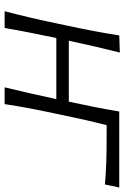

<svg xmlns="http://www.w3.org/2000/svg" viewBox="126 -664 538 830"><g transform="rotate(90 395.0 -249.0)"><path d="M28.5 0Q43 -55.5 55.2 -107.2Q67.5 -159 80 -219.5L90.5 -269Q104.5 -334.5 114.5 -387.2Q124.5 -440 133 -495.5L207 -498Q193.5 -444 181.5 -392Q169.5 -340 156 -277.5H419.5Q433 -339.5 443 -390.8Q453 -442 462 -495.5H790.5L777.5 -433.5Q728 -438 676.8 -439.5Q625.5 -441 576.5 -441H521Q510.5 -400.5 501.2 -359.8Q492 -319 481.5 -269L471 -219.5Q458 -159 448.2 -107.2Q438.5 -55.5 430 0H357.5Q371 -55.5 382.8 -107.2Q394.5 -159 407.5 -219.5L408.5 -223.5H144.5L143.5 -219.5Q131 -159 120.8 -107.5Q110.5 -56 101 0Z"/></g></svg>

Font: Commissioner Flair Light
Style: Italic
Weight: 300
Italic angle: -12°
Designer: Kostas Bartsokas
Foundry: Kostas Bartsokas
Version: Version 1.000; ttfautohint (v1.8.3)